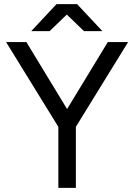

<svg xmlns="http://www.w3.org/2000/svg" viewBox="-20 -902 644 922"><path d="M270.5 -326.3 497.7 -700H595.2L343.2 -291.2ZM260.2 -336H344.3V0H260.2ZM9.2 -700H106.7L333.8 -326.3L261.2 -291.2ZM252.2 -879V-882H350.5L471.7 -752.5H383.3ZM251.2 -882H349.5V-879L218.3 -752.5H130Z"/></svg>

Font: Oak Sans Light
Style: Regular
Weight: 400
Designer: Erik Kennedy, Walven
Foundry: Erik Kennedy, Walven
Version: Version 1.100;Glyphs 3.1.2 (3151)